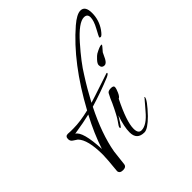

<svg xmlns="http://www.w3.org/2000/svg" viewBox="-194 -769 927 927"><g transform="rotate(-45 270.0 -305.5)"><path d="M44 -273 63 -272H83Q128 -272 190 -287Q304 -497 442 -616Q483 -651 508 -651Q540 -651 540 -602.5Q540 -554 512 -514Q495 -491 488 -491Q481 -491 481 -495Q481 -499 500.5 -534.5Q520 -570 520 -593Q520 -616 497 -616Q461 -616 397 -543.5Q333 -471 301 -418Q265 -362 231 -298Q234 -298 383 -348Q387 -348 387 -346Q387 -340 369 -332Q299 -303 222 -280Q160 -157 142 -55Q142 -54 133 23Q131 40 109 40Q87 40 85 23Q93 -56 93 -81Q93 -185 59 -219L38 -233Q27 -240 27 -254Q27 -273 44 -273ZM431 -137Q433 -137 433 -135Q433 -118 378 -60Q334 -16 311 -16Q260 -16 260 -67Q260 -105 280 -163L262 -135Q249 -113 244 -113Q242 -113 242 -118.5Q242 -124 257 -144Q272 -164 301 -226Q309 -247 323 -273Q329 -282 347 -282Q365 -282 365 -272Q365 -262 356 -242Q347 -222 338 -219Q286 -115 286 -66Q286 -33 308 -33Q344 -33 387 -85Q405 -106 409 -110.5Q413 -115 417 -120Q421 -125 424 -128Q429 -133 431 -137ZM180 -269Q140 -259 70 -248Q103 -230 109 -105Q135 -184 180 -269ZM462 -463Q465 -462 465 -460Q465 -458 442 -432L427 -401Q416 -381 404 -381Q384 -381 384 -402Q384 -412 398 -427Q412 -442 419 -446Q450 -463 462 -463Z"/></g></svg>

Font: Ruthie
Style: Regular
Weight: 400
Designer: Robert E. Leuschke
Foundry: Robert E. Leuschke
Version: Version 1.003